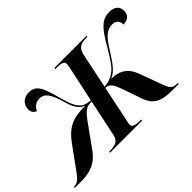

<svg xmlns="http://www.w3.org/2000/svg" viewBox="-171 -1050 1381 1381"><g transform="rotate(-45 519.5 -360.0)"><path d="M-57 0H14C117 0 177 -37 222 -99L344 -269C399 -345 419 -353 469 -354L409 -70C398 -18 359 -10 317 -10H304L301 0H628L630 -10H617C575 -10 544 -15 544 -44C544 -54 548 -68 552 -86L608 -354C651 -351 667 -322 688 -263L740 -113C771 -23 831 0 937 0H1001L1003 -10H990C945 -10 933 -32 915 -82L852 -253C824 -329 774 -369 683 -370C740 -393 768 -438 833 -540C884 -620 921 -642 965 -642C1009 -642 1023 -612 1023 -583C1069 -584 1096 -608 1096 -651C1096 -691 1069 -720 1016 -720C944 -720 902 -685 829 -558C780 -473 751 -434 733 -417C699 -384 659 -366 610 -364L667 -636C680 -696 719 -704 763 -704H776L779 -714H451L449 -704H462C504 -704 534 -699 534 -670C534 -665 533 -653 529 -636L471 -364C421 -367 397 -381 378 -406C353 -438 340 -484 320 -557C288 -675 263 -720 197 -720C147 -720 116 -694 108 -653C101 -619 114 -592 142 -583C154 -610 177 -635 219 -635C252 -635 287 -620 317 -524C343 -440 354 -392 414 -365C289 -365 226 -339 151 -235L90 -151C18 -51 -6 -10 -48 -10H-54Z"/></g></svg>

Font: Noto Serif Display
Style: Bold Italic
Weight: 700
Italic angle: -12°
Designer: Monotype Design Team
Foundry: Monotype Imaging Inc.
Version: Version 2.009